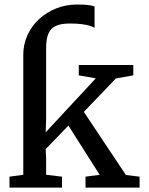

<svg xmlns="http://www.w3.org/2000/svg" viewBox="-20 -850 674 870"><path d="M23 0V-49.5L85.5 -58V-602Q85.5 -649.5 104.5 -691Q123.5 -732.5 157.2 -763.5Q191 -794.5 235 -812Q279 -829.5 329 -829.5Q364 -829.5 381 -827Q398 -824.5 408.5 -821V-723.5Q402 -728.5 387.8 -733Q373.5 -737.5 351 -740.5Q328.5 -743.5 297 -743.5Q257.5 -743.5 234 -733Q210.5 -722.5 199.8 -698.5Q189 -674.5 189 -634V-308.5L187 -250.5L414 -495L337 -508.5V-555.5H584V-508.5L505 -494.5L360 -343L550.5 -57L612.5 -49.5V0H367.5V-49.5L431.5 -58L290 -281L187 -174.5L189 -130V-58L261 -49.5V0Z"/></svg>

Font: Merriweather Light 18pt
Style: Regular
Weight: 400
Version: Version 2.100